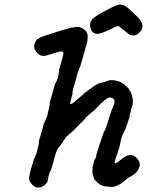

<svg xmlns="http://www.w3.org/2000/svg" viewBox="-20 -827 658 860"><path d="M323 -706Q331 -707 336.5 -705.5Q342 -704 352 -699Q373 -686 373 -661Q373 -647 367 -625Q365 -621 362.5 -610Q360 -599 358.5 -595.5Q357 -592 357 -591.5Q357 -591 353 -576Q347 -555 343 -542Q339 -527 337 -523Q335 -520 334 -517.5Q333 -515 331 -508Q326 -497 324 -486Q323 -483 322 -479Q321 -475 319 -467.5Q317 -460 315.5 -455.5Q314 -451 313 -446Q312 -441 310 -437Q308 -433 307 -427Q306 -421 305 -416Q304 -411 305 -410Q306 -407 301 -393Q293 -365 295 -362Q297 -360 303 -363Q307 -365 324 -380Q348 -401 349 -401Q351 -401 351 -403Q351 -406 388 -432Q405 -445 420 -452Q423 -454 425 -454Q427 -454 430 -455Q433 -456 435 -456.5Q437 -457 439 -457.5Q441 -458 442 -458Q443 -458 447.5 -459.5Q452 -461 452 -461.5Q452 -462 454.5 -462.5Q457 -463 459 -464Q461 -465 461 -465Q470 -465 470 -468Q470 -468 479 -468Q488 -468 495 -467Q510 -464 521 -459Q535 -452 542 -443Q545 -440 546 -440Q551 -437 557 -429Q571 -408 574 -386Q575 -381 575 -370V-360L573 -356Q568 -344 565 -326Q564 -322 562.5 -318Q561 -314 561 -311Q561 -305 558 -296Q556 -290 549 -269Q542 -248 539.5 -244.5Q537 -241 536 -237.5Q535 -234 531 -227Q524 -212 523 -205Q520 -193 519 -187Q518 -182 518 -181Q518 -177 507 -143Q493 -103 493 -99Q493 -94 501 -97Q505 -99 519 -110Q538 -125 547 -129Q568 -138 586 -125Q595 -118 600 -109Q607 -100 606 -87Q605 -72 590 -55Q580 -45 576 -43Q567 -38 554 -30Q550 -27 542 -20Q520 -1 498 7Q491 9 486 10Q476 11 468 9Q463 8 456 8Q449 8 443 6Q430 2 422 -4.5Q414 -11 410 -16Q406 -21 405 -21Q403 -21 398 -36Q394 -48 394 -60Q394 -73 396 -85Q398 -91 399.5 -98Q401 -105 402.5 -109.5Q404 -114 404.5 -113.5Q405 -113 406 -114.5Q407 -116 408 -118Q409 -120 409.5 -122.5Q410 -125 411 -127.5Q412 -130 412 -131L411 -133Q411 -134 428.5 -187Q446 -240 447 -240Q449 -240 451 -247Q452 -250 452.5 -250.5Q453 -251 456 -259.5Q459 -268 459.5 -270Q460 -272 470 -303.5Q480 -335 481 -336Q482 -337 484 -342Q486 -347 486 -348Q488 -351 492 -363Q493 -367 493 -372Q493 -377 492 -380Q489 -386 483 -388Q480 -390 474 -390H468L464 -388Q456 -384 447 -377Q444 -375 426 -357.5Q408 -340 406 -337Q404 -335 400 -331Q383 -318 366 -302Q362 -298 361 -295Q356 -289 337 -271Q332 -266 315.5 -249Q299 -232 296 -230Q291 -227 282.5 -219Q274 -211 272 -207Q269 -203 266.5 -199.5Q264 -196 262 -192.5Q260 -189 254 -180Q240 -164 236.5 -157Q233 -150 227 -131Q223 -117 222 -112.5Q221 -108 219 -100.5Q217 -93 215 -86.5Q213 -80 211 -74Q210 -68 207 -64Q203 -58 199 -43Q198 -40 196.5 -33.5Q195 -27 194.5 -24.5Q194 -22 194 -19Q193 -13 191 -10Q186 -3 180 2Q166 14 151 13Q143 13 135 9Q131 6 124 0Q115 -10 112 -18Q109 -27 111 -35Q112 -46 119 -70Q121 -77 126 -94Q133 -118 133 -118Q135 -118 137 -124L138 -128L140 -132L141 -135L142 -137Q143 -139 143 -140Q145 -142 148 -160Q150 -167 151.5 -172.5Q153 -178 153 -179.5Q153 -181 154 -184Q155 -192 154 -192Q154 -192 154 -193Q155 -200 160 -215Q162 -221 166 -235Q178 -280 179 -280Q181 -280 183 -287Q183 -289 184 -290Q185 -291 186 -294Q187 -297 187.5 -297.5Q188 -298 188.5 -300Q189 -302 189 -302Q191 -303 193 -314Q194 -319 195 -323.5Q196 -328 196 -329Q196 -330 198.5 -338.5Q201 -347 201 -350Q201 -353 202 -356Q203 -361 202 -362Q202 -363 207 -383Q213 -403 216 -413Q219 -425 222.5 -437Q226 -449 226.5 -451.5Q227 -454 228 -454Q229 -454 232 -461Q233 -463 234 -465Q235 -467 235.5 -469.5Q236 -472 236.5 -472Q237 -472 237.5 -473.5Q238 -475 239 -477Q240 -479 240 -482Q241 -491 242 -493L243 -498Q242 -498 244 -504L245 -513Q244 -512 244 -513Q247 -520 258 -562Q259 -568 262 -575Q265 -588 263 -592.5Q261 -597 255 -597Q248 -597 226 -590Q192 -579 182 -577Q170 -575 160 -580Q152 -584 146 -591Q133 -605 133 -619Q133 -637 147 -651Q157 -660 193 -671Q229 -682 243 -687Q257 -691 262 -693Q268 -694 275 -696Q299 -704 302 -704Q303 -703 307 -704Q311 -705 312.5 -705Q314 -705 317.5 -705.5Q321 -706 323 -706ZM511 -806Q520 -808 528 -805Q541 -802 559 -786Q573 -774 591 -756Q612 -736 616 -723Q621 -708 614 -693Q612 -688 605 -682Q596 -672 586 -669Q582 -668 576.5 -668Q571 -668 568 -669Q559 -671 559 -672Q559 -673 556 -675Q553 -677 552 -678Q544 -685 539 -689Q535 -691 530 -695Q517 -707 513 -709Q509 -711 503 -709Q499 -708 475 -696Q467 -692 463 -690.5Q459 -689 450 -685Q439 -680 426 -677Q420 -675 414 -675Q407 -675 400 -680Q392 -684 389 -692Q386 -696 386.5 -697Q387 -698 386 -700.5Q385 -703 384 -708Q382 -721 387 -731Q388 -732 388 -733Q388 -734 389 -735Q390 -736 390 -736.5Q390 -737 393 -740Q396 -743 396 -743L398 -744Q400 -746 400 -746.5Q400 -747 403 -749Q406 -751 406.5 -751.5Q407 -752 409 -754Q416 -757 416 -759Q416 -760 477 -792Q501 -804 511 -806Z"/></svg>

Font: TT2020 Style E
Style: Italic
Weight: 400
Italic angle: -15°
Version: Version 0.2.000